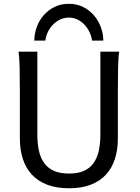

<svg xmlns="http://www.w3.org/2000/svg" viewBox="-20 -987 743 1019"><path d="M612.8 -712.9Q607.9 -683.6 606.7 -630.1Q605.5 -576.7 605.5 -500.5V-251.5Q605.5 -191.9 589.8 -143.3Q574.2 -94.7 542.2 -60.1Q510.3 -25.4 461.4 -6.6Q412.6 12.2 346.7 12.2Q279.8 12.2 230.7 -6.6Q181.6 -25.4 149.4 -60.1Q117.2 -94.7 101.3 -143.3Q85.4 -191.9 85.4 -251.5V-500.5Q85.4 -572.8 84.2 -628.2Q83 -683.6 78.1 -712.9H178.2V-273.4Q178.2 -225.6 186.5 -187.3Q194.8 -148.9 214.4 -121.8Q233.9 -94.7 266.1 -80.3Q298.3 -65.9 346.7 -65.9Q394 -65.9 425.8 -80.3Q457.5 -94.7 476.8 -121.8Q496.1 -148.9 504.4 -187.3Q512.7 -225.6 512.7 -273.4V-712.9ZM468.8 -771.5Q464.8 -796.4 454.1 -818.4Q443.4 -840.3 427.2 -857.2Q411.1 -874 390.1 -883.8Q369.1 -893.6 345.2 -893.6Q321.3 -893.6 300 -883.8Q278.8 -874 262.2 -857.2Q245.6 -840.3 234.6 -818.4Q223.6 -796.4 220.7 -771.5H162.1Q162.1 -807.1 174.6 -842Q187 -877 210.7 -904.8Q234.4 -932.6 268.3 -949.7Q302.2 -966.8 345.2 -966.8Q387.7 -966.8 421.6 -949.7Q455.6 -932.6 479.2 -904.8Q502.9 -877 515.6 -842Q528.3 -807.1 528.3 -771.5Z"/></svg>

Font: Andika Eur
Style: Regular
Weight: 400
Designer: Victor Gaultney, Annie Olsen, Julie Remington, Don Collingsworth, Eric Hays, Becca Hirsbrunner
Foundry: SIL International
Version: Version 5.000